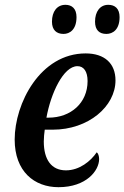

<svg xmlns="http://www.w3.org/2000/svg" viewBox="-20 -768 517 798"><path d="M422 -627C449 -627 477 -645 477 -697C477 -732 458 -748 430 -748C396 -748 375 -720 375 -678C375 -643 393 -627 422 -627ZM244 -627C270 -627 298 -645 298 -697C298 -732 279 -748 252 -748C217 -748 196 -720 196 -678C196 -643 215 -627 244 -627ZM223 10C339 10 392 -59 392 -107C392 -119 388 -131 382 -135C357 -98 310 -60 254 -60C194 -60 162 -104 162 -180C162 -196 164 -215 166 -229H199C348 -229 460 -326 460 -434C460 -504 415 -546 336 -546C147 -546 41 -338 41 -188C41 -55 123 10 223 10ZM182 -279H173C191 -379 243 -493 302 -493C328 -493 344 -471 344 -431C344 -340 274 -279 182 -279Z"/></svg>

Font: Noto Serif Condensed SemiBold
Style: Italic
Weight: 600
Width: 3
Italic angle: -12°
Designer: Monotype Design Team
Foundry: Monotype Imaging Inc.
Version: Version 2.014